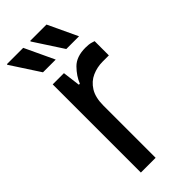

<svg xmlns="http://www.w3.org/2000/svg" viewBox="-244 -767 810 810"><g transform="rotate(-45 161.5 -361.5)"><path d="M67 0V-526H134L144 -447H150Q163 -480 191.5 -509Q220 -538 274 -538Q295 -538 308 -534Q321 -530 321 -530V-445H284Q251 -445 221.5 -432Q192 -419 173.5 -389.5Q155 -360 155 -311V0ZM213 -591 129 -720 130 -723H227L289 -591ZM74 -591 -10 -720 -9 -723H88L150 -591Z"/></g></svg>

Font: Archivo VF Beta
Style: Regular
Weight: 400
Designer: Hector Gatti
Foundry: Omnibus-Type
Version: Version 1.002